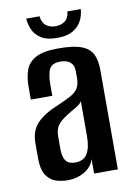

<svg xmlns="http://www.w3.org/2000/svg" viewBox="-77 -691 519 749"><g transform="rotate(-10 183.0 -316.5)"><path d="M132 8Q107 8 84.5 1Q62 -6 46.5 -28.5Q31 -51 31 -98V-157Q31 -206 59.5 -235.5Q88 -265 145 -288Q178 -302 197.5 -313Q217 -324 226 -339Q235 -354 235 -380V-405Q235 -424 227.5 -434Q220 -444 208.5 -448.5Q197 -453 182 -453Q149 -453 138.5 -433Q128 -413 128 -369V-327H43V-378Q43 -415 53 -443.5Q63 -472 93 -488.5Q123 -505 182 -505Q243 -505 274.5 -493Q306 -481 318 -456.5Q330 -432 330 -394V0H236V-57Q226 -26 196.5 -9Q167 8 132 8ZM171 -55Q205 -55 219.5 -79.5Q234 -104 234 -148V-287Q227 -275 209 -265Q191 -255 174 -244Q149 -229 136 -212.5Q123 -196 123 -167V-120Q123 -93 129.5 -78.5Q136 -64 147.5 -59.5Q159 -55 171 -55ZM187 -546Q144 -546 121 -562Q98 -578 89.5 -600.5Q81 -623 80 -641H133Q135 -616 150.5 -604Q166 -592 187 -592Q210 -592 225.5 -603.5Q241 -615 243 -641H296Q295 -618 284 -596Q273 -574 249.5 -560Q226 -546 187 -546Z"/></g></svg>

Font: Alumni Sans SemiBold
Style: Regular
Weight: 600
Designer: Robert E. Leuschke
Foundry: Robert E. Leuschke
Version: Version 1.018